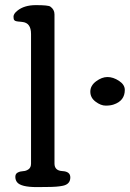

<svg xmlns="http://www.w3.org/2000/svg" viewBox="-20 -744 517 764"><path d="M476.6 -386.2Q476.6 -342.8 432.1 -328.1Q419.4 -323.7 400.4 -323.7Q381.3 -323.7 360.4 -339.4Q339.4 -355 339.4 -379.2Q339.4 -403.3 362.3 -420.4Q385.3 -437.5 407.7 -437.5Q430.2 -437.5 453.4 -422.4Q476.6 -407.2 476.6 -386.2ZM168.9 0 127 0.5Q63 0.5 47.9 -19Q41 -27.8 41 -40.3Q41 -52.7 50.8 -57.6Q60.5 -62.5 72.3 -63Q84 -63.5 93.8 -70.6Q103.5 -77.6 103.5 -93.3V-608.9Q103.5 -653.3 68.4 -656.7Q64.9 -657.2 59.6 -657.7Q54.2 -658.2 51.8 -658.4Q49.3 -658.7 45.7 -659.4Q42 -660.2 40.3 -661.1Q38.6 -662.1 37.1 -663.6Q33.7 -666.5 33.7 -677.7Q33.7 -689 48.8 -701.2Q76.2 -723.6 122.6 -723.6Q171.9 -723.6 180.2 -717.8Q196.8 -706.1 196.8 -687V-93.3Q196.8 -64.9 228.3 -63.2Q259.8 -61.5 259.8 -38.1Q259.8 -11.2 230.5 -4.9Q208 0 168.9 0Z"/></svg>

Font: Corben
Style: Regular
Weight: 400
Designer: vernon adams
Foundry: vernon adams
Version: Version 1.101